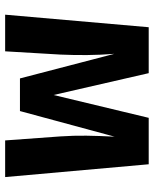

<svg xmlns="http://www.w3.org/2000/svg" viewBox="56 -668 612 765"><g transform="rotate(90 362.5 -286.0)"><path d="M635 -572H450L359 -193L272 -572H89L39 0H185L198 -221C201 -292 201 -360 195 -435L293 -59H423L525 -436C521 -352 519 -292 524 -220L540 0H686Z"/></g></svg>

Font: Glow Sans TC Normal
Style: Bold
Weight: 700
Designer: Ryoko NISHIZUKA (kana, bopomofo & ideographs); Paul D. Hunt (Latin, Greek & Cyrillic); Sandoll Communications, Soo-young
Version: Version 0.93